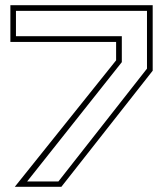

<svg xmlns="http://www.w3.org/2000/svg" viewBox="-20 -720 638 740"><path d="M37 0 427.5 -487.5V-558.5H20V-700H568.5V-447.5L216.5 0ZM84.5 -20.5H205L546.5 -455.5V-678H41.5V-580.5H449.5V-480.5Z"/></svg>

Font: Tourney Expanded ExtraLight
Style: Regular
Weight: 200
Width: 7
Designer: Tyler Finck
Foundry: Etcetera Type Co
Version: Version 1.010; ttfautohint (v1.8.3)